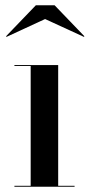

<svg xmlns="http://www.w3.org/2000/svg" viewBox="-20 -706 339 726"><path d="M200 -460V-3.5H262V0H34.5V-3.5H96V-456.5H34.5V-460ZM4.5 -566.5 3 -569 115.5 -686H186.5L299 -569L297.5 -566.5L150.5 -634Z"/></svg>

Font: Bodoni Moda 48pt Medium
Style: Regular
Weight: 500
Designer: Owen Earl
Foundry: indestructible type
Version: Version 2.005